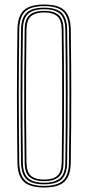

<svg xmlns="http://www.w3.org/2000/svg" viewBox="-20 -825 390 850"><path d="M175.2 5Q112.8 5 85.4 -20.6Q58 -46.2 57.2 -105Q56.2 -191.2 55.6 -263.6Q55 -336 55 -403.2Q55 -470.5 55.6 -541Q56.2 -611.5 57.2 -694Q58 -753.5 85.4 -779.2Q112.8 -805 175.2 -805Q238 -805 265.2 -779.2Q292.5 -753.5 293.2 -694Q294.5 -611.5 295 -541Q295.5 -470.5 295.5 -403.2Q295.5 -336 295 -263.6Q294.5 -191.2 293.2 -105Q292.5 -46.2 265.2 -20.6Q238 5 175.2 5ZM175.2 -2Q233.5 -2 259 -26Q284.5 -50 285.2 -105Q286.5 -191.2 287 -263.6Q287.5 -336 287.5 -403.2Q287.5 -470.5 287 -541Q286.5 -611.5 285.2 -694Q284.5 -749.8 259 -773.9Q233.5 -798 175.2 -798Q117 -798 91.5 -773.9Q66 -749.8 65.2 -694Q64.2 -611.5 63.6 -541Q63 -470.5 63 -403.2Q63 -336 63.6 -263.6Q64.2 -191.2 65.2 -105Q66 -50 91.6 -26Q117.2 -2 175.2 -2ZM175.2 -9Q121.5 -9 97.8 -31.4Q74 -53.8 73.2 -105Q72.2 -191.2 71.6 -263.6Q71 -336 71 -403.2Q71 -470.5 71.6 -541Q72.2 -611.5 73.2 -694Q74 -746 97.8 -768.5Q121.5 -791 175.2 -791Q229 -791 252.8 -768.5Q276.5 -746 277.2 -694Q278.5 -611.5 279 -541Q279.5 -470.5 279.5 -403.2Q279.5 -336 279 -263.6Q278.5 -191.2 277.2 -105Q276.5 -53.8 252.8 -31.4Q229 -9 175.2 -9ZM175.2 -16Q223.8 -16 246.2 -36.4Q268.8 -56.8 269.2 -105Q270.5 -191.2 271 -263.6Q271.5 -336 271.5 -403.2Q271.5 -470.5 271 -541Q270.5 -611.5 269.2 -694Q268.5 -742.2 246.6 -763.1Q224.8 -784 175.2 -784Q125.8 -784 103.9 -763.1Q82 -742.2 81.2 -694Q80.2 -611.5 79.6 -541Q79 -470.5 79 -403.2Q79 -336 79.6 -263.6Q80.2 -191.2 81.2 -105Q81.8 -56.8 104.2 -36.4Q126.8 -16 175.2 -16ZM175.2 -23Q133 -23 111.4 -40.8Q89.8 -58.5 89.2 -105Q87.8 -220 87.2 -316.8Q86.8 -413.5 87.4 -504.6Q88 -595.8 89.2 -694Q89.8 -739.5 110.6 -758.2Q131.5 -777 175.2 -777Q219.2 -777 240 -758.2Q260.8 -739.5 261.2 -694Q262.2 -625.5 262.8 -556.6Q263.2 -487.8 263.4 -416.1Q263.5 -344.5 263 -267.4Q262.5 -190.2 261.2 -105Q260.8 -58.5 239.1 -40.8Q217.5 -23 175.2 -23ZM175.2 -30Q214 -30 233.4 -46.6Q252.8 -63.2 253.2 -106Q254.2 -183.5 254.9 -254.2Q255.5 -325 255.5 -394.6Q255.5 -464.2 255 -537.5Q254.5 -610.8 253.2 -693Q252.8 -736.2 233.4 -753.1Q214 -770 175.2 -770Q136.8 -770 117.2 -753.1Q97.8 -736.2 97.2 -693Q96 -603 95.4 -511.1Q94.8 -419.2 95.2 -319.6Q95.8 -220 97.2 -106Q97.8 -63.2 117.2 -46.6Q136.8 -30 175.2 -30Z"/></svg>

Font: Big Shoulders Inline Text Thin
Style: Regular
Weight: 100
Designer: Patric King
Foundry: XO Type Co
Version: Version 2.002